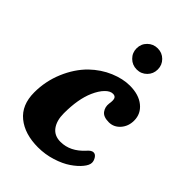

<svg xmlns="http://www.w3.org/2000/svg" viewBox="-207 -757 853 853"><g transform="rotate(45 219.0 -331.0)"><path d="M216.8 -561.3Q197.3 -580.6 197.3 -608.4Q197.3 -636.2 216.8 -655.5Q236.3 -674.8 264.2 -674.8Q292 -674.8 311.3 -655.5Q330.6 -636.2 330.6 -608.4Q330.6 -580.6 311.3 -561.3Q292 -542 264.2 -542Q236.3 -542 216.8 -561.3ZM293.5 -470.2Q350.1 -470.2 383.5 -443.1Q417 -416 417 -373.5Q417 -337.9 395.3 -313.2Q373.5 -288.6 342.3 -288.6Q308.1 -288.6 294.9 -306.6Q281.7 -324.7 284.7 -348.1Q288.6 -371.1 284.4 -381.3Q280.3 -391.6 266.1 -391.6Q248.5 -391.6 230.5 -373Q212.4 -354.5 198.2 -322.3Q172.9 -265.1 172.9 -175.8Q172.9 -129.9 193.1 -102.5Q213.4 -75.2 252 -75.2Q313 -75.2 361.8 -129.4Q376.5 -146.5 389.2 -146.5Q400.9 -146.5 408.9 -134Q417 -121.6 417 -108.9Q417 -93.3 400.1 -72.8Q383.3 -52.2 355.2 -33Q327.1 -13.7 285.2 -0.5Q243.2 12.7 198.7 12.7Q115.2 12.7 64.7 -28.3Q14.2 -69.3 14.2 -148.4Q14.2 -218.3 41 -282.2Q67.9 -346.2 112.3 -390.1Q153.8 -429.7 202.1 -450Q250.5 -470.2 293.5 -470.2Z"/></g></svg>

Font: Cooper*
Style: Bold Italic
Weight: 700
Italic angle: -7°
Designer: Owen Earl
Foundry: indestructible type*
Version: Version 0.001